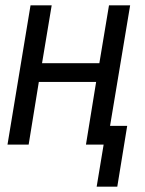

<svg xmlns="http://www.w3.org/2000/svg" viewBox="-20 -540 540 717"><path d="M341 157 367 0H301L339 -234H125L87 0H8L94 -520H173L137 -304H351L387 -520H466L391 -70H455L418 157Z"/></svg>

Font: Iosevka Term Oblique
Style: Regular
Weight: 400
Italic angle: -9°
Monospace: yes
Designer: Belleve Invis
Foundry: Belleve Invis
Version: Version 31.4.0